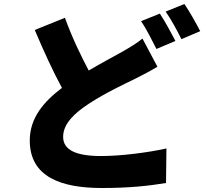

<svg xmlns="http://www.w3.org/2000/svg" viewBox="-20 -878 1040 961"><path d="M693 -685C664 -661 632 -642 590 -618C548 -594 488 -563 424 -525C385 -599 341 -689 305 -789L154 -728C198 -624 244 -523 290 -438C199 -369 129 -288 129 -175C129 8 286 63 490 63C622 63 721 53 811 38L813 -135C719 -114 584 -97 486 -97C359 -97 296 -128 296 -193C296 -258 351 -311 428 -361C515 -417 598 -455 657 -484C697 -504 733 -523 768 -544ZM686 -772C713 -733 742 -674 763 -633L858 -673C840 -708 805 -773 780 -810ZM809 -820C836 -782 868 -723 888 -682L982 -722C965 -756 929 -820 903 -858Z"/></svg>

Font: Noto Sans CJK KR Black
Style: Regular
Weight: 900
Designer: Ryoko NISHIZUKA (kana & ideographs); Paul D. Hunt (Latin, Greek & Cyrillic); Wenlong ZHANG (bopomofo); Sandoll Communica
Foundry: Adobe Systems Incorporated
Version: Version 1.004;PS 1.004;hotconv 1.0.82;makeotf.lib2.5.63406